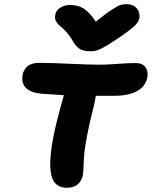

<svg xmlns="http://www.w3.org/2000/svg" viewBox="-20 -975 723 914"><path d="M585 -955.1Q612.3 -955.1 629.2 -937.3Q646 -919.4 644 -893.1Q642.6 -874.5 623.8 -854.7Q605 -835 538.1 -790Q504.9 -768.6 494.4 -761.7Q483.9 -754.9 465.3 -745.1Q446.8 -735.4 435.3 -733.2Q423.8 -731 409.2 -731Q378.4 -731 360.1 -741.9Q341.8 -752.9 327.1 -778.8Q313 -804.2 294.7 -824Q276.4 -843.8 264.6 -852.8Q252.9 -861.8 246.3 -874.8Q239.7 -887.7 243.2 -904.8Q246.6 -925.8 266.8 -938.5Q287.1 -951.2 314 -951.2Q351.6 -951.2 378.7 -934.1Q405.8 -917 436 -872.1Q484.4 -911.1 513.9 -929.9Q543.5 -948.7 555.4 -951.9Q567.4 -955.1 585 -955.1ZM297.9 -81.1Q263.2 -81.1 242.9 -103Q222.7 -125 219.2 -178.2Q217.8 -235.8 231.7 -311.8Q245.6 -387.7 284.2 -522Q215.3 -525.9 178.2 -528.8Q73.7 -538.6 87.9 -620.1Q93.3 -646 112.8 -660.9Q132.3 -675.8 165 -675.8Q219.7 -675.8 312.5 -671.4Q405.3 -667 454.1 -667Q487.8 -667 539.1 -670.9Q590.3 -674.8 625 -674.8Q658.2 -674.8 672.4 -655.5Q686.5 -636.2 681.2 -606Q672.4 -562 630.9 -540.5Q589.4 -519 526.9 -519H436Q435.1 -505.4 425.8 -466.8Q405.3 -388.2 393.8 -325.7Q382.3 -263.2 380.4 -233.9Q378.4 -204.6 377.4 -179.2Q376.5 -153.8 375 -144Q362.3 -81.1 297.9 -81.1Z"/></svg>

Font: Shantell Sans Irregular Bouncy
Style: Bold Italic
Weight: 700
Italic angle: -11.31°
Designer: Stephen Nixon, Anya Danilova, Shantell Martin
Foundry: Arrow Type
Version: Version 1.006;[9816181b4]